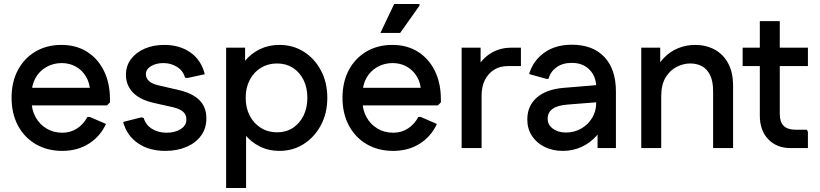

<svg xmlns="http://www.w3.org/2000/svg" viewBox="-20 -742 4111 962"><path d="M292 14Q217 14 159.5 -19.5Q102 -53 70 -113Q38 -173 38 -252Q38 -331 69.5 -390.5Q101 -450 157.5 -483.5Q214 -517 288 -517Q361 -517 415.5 -483Q470 -449 500.5 -387.5Q531 -326 531 -244V-229L516 -214H89V-302H483L432 -282Q430 -327 410.5 -359Q391 -391 359.5 -408.5Q328 -426 289 -426Q247 -426 212 -406Q177 -386 157.5 -350.5Q138 -315 138 -268V-238Q138 -192 158 -155.5Q178 -119 213 -98Q248 -77 292 -77Q334 -77 366.5 -98.5Q399 -120 418 -156H430L511 -121Q482 -58 425 -22Q368 14 292 14Z M808 14Q727 14 671 -24.5Q615 -63 597 -131L688 -154L700 -151Q710 -116 741.5 -96.5Q773 -77 815 -77Q856 -77 885 -95Q914 -113 914 -143Q914 -168 897 -182.5Q880 -197 846 -205L752 -226Q681 -242 646 -278.5Q611 -315 611 -367Q611 -412 636 -445.5Q661 -479 704.5 -498Q748 -517 803 -517Q881 -517 935 -478.5Q989 -440 1006 -370L918 -351L907 -353Q898 -387 867.5 -406.5Q837 -426 799 -426Q762 -426 736.5 -410.5Q711 -395 711 -370Q711 -350 727 -335.5Q743 -321 776 -314L871 -292Q943 -276 978.5 -241Q1014 -206 1014 -149Q1014 -99 987.5 -62.5Q961 -26 914.5 -6Q868 14 808 14Z M1380 14Q1326 14 1282 -8Q1238 -30 1208 -67Q1178 -104 1165 -149V-355Q1178 -401 1208 -437.5Q1238 -474 1282 -495.5Q1326 -517 1380 -517Q1448 -517 1502 -483Q1556 -449 1588 -389Q1620 -329 1620 -252Q1620 -175 1588 -115Q1556 -55 1502 -20.5Q1448 14 1380 14ZM1113 200V-503H1208V-336L1188 -252L1213 -168V200ZM1368 -79Q1413 -79 1447 -101Q1481 -123 1500.5 -162Q1520 -201 1520 -252Q1520 -303 1500.5 -342Q1481 -381 1447 -402.5Q1413 -424 1368 -424Q1323 -424 1287.5 -402.5Q1252 -381 1231.5 -342Q1211 -303 1211 -252Q1211 -201 1231.5 -162Q1252 -123 1287.5 -101Q1323 -79 1368 -79Z M1950 14Q1875 14 1817.5 -19.5Q1760 -53 1728 -113Q1696 -173 1696 -252Q1696 -331 1727.5 -390.5Q1759 -450 1815.5 -483.5Q1872 -517 1946 -517Q2019 -517 2073.5 -483Q2128 -449 2158.5 -387.5Q2189 -326 2189 -244V-229L2174 -214H1747V-302H2141L2090 -282Q2088 -327 2068.5 -359Q2049 -391 2017.5 -408.5Q1986 -426 1947 -426Q1905 -426 1870 -406Q1835 -386 1815.5 -350.5Q1796 -315 1796 -268V-238Q1796 -192 1816 -155.5Q1836 -119 1871 -98Q1906 -77 1950 -77Q1992 -77 2024.5 -98.5Q2057 -120 2076 -156H2088L2169 -121Q2140 -58 2083 -22Q2026 14 1950 14ZM1886 -577 1955 -722H2082V-714L1985 -577Z M2293 0V-503H2388V-368L2361 -377Q2381 -435 2429.5 -469Q2478 -503 2541 -503H2590V-411H2525Q2485 -411 2455.5 -392.5Q2426 -374 2409.5 -341Q2393 -308 2393 -263V0Z M2800 14Q2749 14 2708.5 -6Q2668 -26 2645 -61.5Q2622 -97 2622 -143Q2622 -212 2670 -253.5Q2718 -295 2806 -302L3000 -318V-232L2823 -218Q2772 -214 2748 -196Q2724 -178 2724 -147Q2724 -117 2750 -97.5Q2776 -78 2816 -78Q2858 -78 2892.5 -98Q2927 -118 2947 -151.5Q2967 -185 2967 -224V-306Q2967 -359 2933.5 -393Q2900 -427 2845 -427Q2799 -427 2768.5 -405Q2738 -383 2728 -347H2717L2631 -371Q2651 -438 2707 -478Q2763 -518 2845 -518Q2950 -518 3008 -456.5Q3066 -395 3066 -284V0H2974V-146L3010 -135Q2998 -94 2967.5 -60Q2937 -26 2894 -6Q2851 14 2800 14Z M3193 0V-503H3288V-368L3261 -377Q3276 -420 3306 -451.5Q3336 -483 3376.5 -500Q3417 -517 3463 -517Q3517 -517 3560 -494Q3603 -471 3628 -425.5Q3653 -380 3653 -312V0H3553V-284Q3553 -335 3538 -365.5Q3523 -396 3497.5 -410Q3472 -424 3438 -424Q3404 -424 3370.5 -407Q3337 -390 3315 -354Q3293 -318 3293 -260V0Z M3941 0Q3872 0 3829.5 -44Q3787 -88 3787 -163V-636H3887V-172Q3887 -131 3906.5 -111.5Q3926 -92 3967 -92H4023L4028 -81V0ZM3701 -411V-503H4028V-411Z"/></svg>

Font: Fustat SemiBold
Style: Regular
Weight: 600
Designer: Mohamed Gaber, Khaled Hosny, Laura Garcia Mut
Foundry: Kief Type Foundry, Alif Type Foundry, Hard Type Foundry
Version: Version 1.007